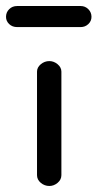

<svg xmlns="http://www.w3.org/2000/svg" viewBox="-67 -609 324 638"><path d="M97 9Q81 9 68.5 -1.5Q56 -12 56 -27V-371Q56 -385 68.5 -395.5Q81 -406 97 -406Q112 -406 124.5 -395.5Q137 -385 137 -371V-27Q137 -12 124.5 -1.5Q112 9 97 9ZM201 -519H-10Q-26 -519 -36.5 -529Q-47 -539 -47 -553Q-47 -568 -36.5 -578.5Q-26 -589 -10 -589H201Q216 -589 226.5 -578.5Q237 -568 237 -553Q237 -539 226.5 -529Q216 -519 201 -519Z"/></svg>

Font: Hoogli Semibold
Style: Regular
Weight: 600
Designer: Anand Singh Naorem
Foundry: Brand New Type
Version: Version 1.00 b007